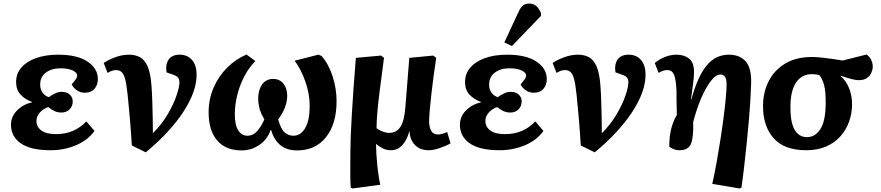

<svg xmlns="http://www.w3.org/2000/svg" viewBox="-20 -835 4980 1085"><path d="M267 14Q153 14 97.5 -25Q42 -64 42 -130Q42 -176 76 -210.5Q110 -245 161 -257V-259Q120 -274 95.5 -301Q71 -328 71 -372Q71 -419 101 -453.5Q131 -488 184.5 -507Q238 -526 309 -526Q416 -526 474.5 -487Q533 -448 533 -388Q533 -356 514.5 -333.5Q496 -311 458 -311Q434 -311 414 -325Q394 -339 385 -358Q402 -378 409 -388Q416 -398 416 -408Q416 -425 390.5 -437Q365 -449 322 -449Q271 -449 239 -424.5Q207 -400 207 -357Q207 -331 220 -312Q233 -293 256 -286Q271 -297 290 -306.5Q309 -316 328 -316Q358 -316 374.5 -300.5Q391 -285 391 -262Q391 -235 373 -217Q355 -199 327 -199Q305 -199 286.5 -208Q268 -217 253 -230Q225 -221 205.5 -199.5Q186 -178 186 -152Q186 -118 214 -97.5Q242 -77 297 -77Q400 -77 468 -149L514 -95Q476 -42 409 -14Q342 14 267 14Z M804 26 725 -13Q722 -56 720 -87Q718 -118 715.5 -147.5Q713 -177 709.5 -213Q706 -249 701 -302Q695 -359 687 -388.5Q679 -418 666.5 -428.5Q654 -439 635 -439Q625 -439 614 -435.5Q603 -432 588 -423L566 -479Q590 -496 630 -511Q670 -526 709 -526Q745 -526 771.5 -511.5Q798 -497 814.5 -459Q831 -421 836 -351Q839 -312 840.5 -265Q842 -218 843 -170.5Q844 -123 844 -82Q894 -132 927.5 -189Q961 -246 977.5 -295Q994 -344 994 -369Q994 -386 986.5 -396Q979 -406 958 -413L921 -426Q914 -472 933.5 -499Q953 -526 995 -526Q1039 -526 1065 -496.5Q1091 -467 1091 -412Q1091 -318 1016.5 -203.5Q942 -89 804 26Z M1346 15Q1255 15 1207 -41.5Q1159 -98 1159 -200Q1159 -275 1187 -339.5Q1215 -404 1263.5 -452.5Q1312 -501 1373 -527L1423 -490Q1384 -450 1358.5 -399.5Q1333 -349 1320 -294.5Q1307 -240 1307 -189Q1307 -128 1326.5 -98Q1346 -68 1378 -68Q1408 -68 1430.5 -91Q1453 -114 1474 -160Q1453 -196 1446 -224Q1439 -252 1439 -278Q1439 -326 1461 -357.5Q1483 -389 1524 -389Q1560 -389 1581.5 -362.5Q1603 -336 1603 -294Q1603 -229 1552 -160Q1567 -106 1588.5 -87Q1610 -68 1638 -68Q1679 -68 1704.5 -111Q1730 -154 1730 -237Q1730 -304 1706 -373Q1682 -442 1645 -492L1779 -526L1797 -519Q1838 -472 1860 -402.5Q1882 -333 1882 -263Q1882 -135 1822.5 -60Q1763 15 1659 15Q1599 15 1563 -16Q1527 -47 1512 -100H1509Q1492 -48 1446 -16.5Q1400 15 1346 15Z M1973 230 1962 225Q1959 187 1959.5 141Q1960 95 1960 21Q1960 -48 1968 -185.5Q1976 -323 1991 -508L2133 -521L2150 -508Q2135 -395 2125.5 -320Q2116 -245 2112 -195.5Q2108 -146 2108 -110Q2121 -100 2141.5 -92Q2162 -84 2178 -84Q2220 -84 2242.5 -117.5Q2265 -151 2271 -232L2293 -508L2428 -521L2445 -508Q2438 -463 2431 -410Q2424 -357 2418 -305.5Q2412 -254 2408.5 -213Q2405 -172 2405 -150Q2405 -117 2416.5 -96Q2428 -75 2455 -75Q2466 -75 2480 -79Q2494 -83 2507 -89L2526 -25Q2498 -9 2463 2.5Q2428 14 2403 14Q2353 14 2324.5 -16Q2296 -46 2294 -94H2293Q2281 -46 2254.5 -16Q2228 14 2189 14Q2163 14 2141 2.5Q2119 -9 2106 -21H2105Q2105 3 2107 36Q2109 69 2112.5 103Q2116 137 2120.5 165.5Q2125 194 2129 209Z M2804 14Q2690 14 2634.5 -25Q2579 -64 2579 -130Q2579 -176 2613 -210.5Q2647 -245 2698 -257V-259Q2657 -274 2632.5 -301Q2608 -328 2608 -372Q2608 -419 2638 -453.5Q2668 -488 2721.5 -507Q2775 -526 2846 -526Q2953 -526 3011.5 -487Q3070 -448 3070 -388Q3070 -356 3051.5 -333.5Q3033 -311 2995 -311Q2971 -311 2951 -325Q2931 -339 2922 -358Q2939 -378 2946 -388Q2953 -398 2953 -408Q2953 -425 2927.5 -437Q2902 -449 2859 -449Q2808 -449 2776 -424.5Q2744 -400 2744 -357Q2744 -331 2757 -312Q2770 -293 2793 -286Q2808 -297 2827 -306.5Q2846 -316 2865 -316Q2895 -316 2911.5 -300.5Q2928 -285 2928 -262Q2928 -235 2910 -217Q2892 -199 2864 -199Q2842 -199 2823.5 -208Q2805 -217 2790 -230Q2762 -221 2742.5 -199.5Q2723 -178 2723 -152Q2723 -118 2751 -97.5Q2779 -77 2834 -77Q2937 -77 3005 -149L3051 -95Q3013 -42 2946 -14Q2879 14 2804 14ZM2873 -575 2830 -595 2908 -763Q2920 -791 2934 -803Q2948 -815 2971 -815Q2995 -815 3011 -800.5Q3027 -786 3037 -761V-745Z M3341 26 3262 -13Q3259 -56 3257 -87Q3255 -118 3252.5 -147.5Q3250 -177 3246.5 -213Q3243 -249 3238 -302Q3232 -359 3224 -388.5Q3216 -418 3203.5 -428.5Q3191 -439 3172 -439Q3162 -439 3151 -435.5Q3140 -432 3125 -423L3103 -479Q3127 -496 3167 -511Q3207 -526 3246 -526Q3282 -526 3308.5 -511.5Q3335 -497 3351.5 -459Q3368 -421 3373 -351Q3376 -312 3377.5 -265Q3379 -218 3380 -170.5Q3381 -123 3381 -82Q3431 -132 3464.5 -189Q3498 -246 3514.5 -295Q3531 -344 3531 -369Q3531 -386 3523.5 -396Q3516 -406 3495 -413L3458 -426Q3451 -472 3470.5 -499Q3490 -526 3532 -526Q3576 -526 3602 -496.5Q3628 -467 3628 -412Q3628 -318 3553.5 -203.5Q3479 -89 3341 26Z M4159 230 4005 204Q4017 152 4028.5 88.5Q4040 25 4050.5 -42Q4061 -109 4069 -171Q4077 -233 4081.5 -282Q4086 -331 4086 -359Q4086 -414 4051 -414Q4025 -414 3996 -376Q3967 -338 3941 -276.5Q3915 -215 3897 -144Q3900 -63 3885.5 -24.5Q3871 14 3821 14Q3802 14 3785 7Q3768 0 3762 -7Q3762 -63 3773 -107Q3784 -151 3805 -186Q3803 -239 3803 -269Q3803 -299 3803 -322Q3800 -386 3789 -412.5Q3778 -439 3751 -439Q3727 -439 3702 -423L3680 -479Q3705 -500 3737.5 -513Q3770 -526 3803 -526Q3846 -526 3874 -504Q3902 -482 3902 -428Q3902 -404 3897.5 -368Q3893 -332 3885 -274L3887 -273Q3922 -402 3972.5 -464Q4023 -526 4099 -526Q4157 -526 4191 -491.5Q4225 -457 4225 -374Q4224 -337 4221 -282Q4218 -227 4212.5 -162Q4207 -97 4200 -28.5Q4193 40 4185.5 105Q4178 170 4170 225Z M4536 14Q4410 14 4350 -56Q4290 -126 4292 -241Q4293 -316 4324.5 -377.5Q4356 -439 4417.5 -476Q4479 -513 4570 -513Q4593 -513 4624.5 -509.5Q4656 -506 4687.5 -501.5Q4719 -497 4742 -493L4877 -527Q4895 -514 4903.5 -495.5Q4912 -477 4912 -459Q4912 -443 4904.5 -425Q4897 -407 4880 -394.5Q4863 -382 4833 -382Q4814 -382 4787 -389.5Q4760 -397 4730 -407V-405Q4761 -380 4778.5 -336Q4796 -292 4795 -240Q4794 -192 4778 -147Q4762 -102 4730 -65.5Q4698 -29 4649.5 -7.5Q4601 14 4536 14ZM4540 -60Q4587 -60 4616 -105.5Q4645 -151 4646 -247Q4647 -316 4637 -354Q4627 -392 4609 -411Q4588 -416 4569 -416Q4511 -416 4479.5 -370Q4448 -324 4447 -239Q4445 -147 4469.5 -103.5Q4494 -60 4540 -60Z"/></svg>

Font: Literata 12pt
Style: Bold Italic
Weight: 700
Italic angle: -2°
Designer: Latin by Veronika Burian and Jose Scaglione. Greek by Irene Vlachou. Cyrillic by Vera Evstafieva
Foundry: TypeTogether
Version: Version 3.002